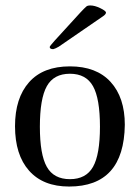

<svg xmlns="http://www.w3.org/2000/svg" viewBox="-20 -673 512 703"><path d="M233 10Q138 10 86.5 -48Q35 -106 35 -211Q35 -314 86.5 -372Q138 -430 236 -430Q333 -430 385 -373Q437 -316 437 -216Q434 10 233 10ZM346 -209Q346 -312 320.5 -357.5Q295 -403 236 -403Q177 -403 151.5 -357.5Q126 -312 126 -209Q126 -107 151.5 -62Q177 -17 236 -17Q295 -17 320.5 -62Q346 -107 346 -209ZM175 -493Q162 -493 162 -501Q162 -504 180 -524L275 -628Q290 -644 296 -649Q300 -653 311 -653Q327 -653 347.5 -643Q368 -633 368 -627Q368 -621 358 -614L195 -502Q183 -495 175 -493Z"/></svg>

Font: UnnaRegular
Style: Regular
Weight: 400
Designer: Jorge de Buen Unna
Foundry: Omnibus-Type
Version: Version 2.008;hotconv 1.0.109;makeotfexe 2.5.65596